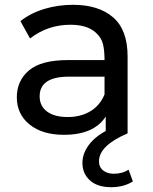

<svg xmlns="http://www.w3.org/2000/svg" viewBox="-20 -555 638 799"><path d="M246 6Q156 6 103 -37Q50 -80 50 -150Q50 -219 100.5 -262Q151 -305 263 -305H415Q415 -345 408.5 -371.5Q402 -398 379 -419Q343 -452 273 -452Q179 -452 105 -395L65 -467Q108 -501 165 -518Q222 -535 284 -535Q390 -535 450.5 -483Q511 -431 511 -320V0H420V-70Q371 6 246 6ZM262 -68Q316 -68 356 -92Q396 -116 415 -162V-236H267Q145 -236 145 -154Q145 -114 175.5 -91Q206 -68 262 -68ZM443 224Q385 224 354 195.5Q323 167 323 123Q323 79 357 39Q391 -1 466 -32L511 0Q392 51 392 116Q392 141 409.5 154.5Q427 168 453 168Q490 168 515 151L533 200Q495 224 443 224Z"/></svg>

Font: Argentum Novus
Style: Regular
Weight: 400
Designer: Julieta Ulanovsky
Foundry: Julieta Ulanovsky
Version: Version 7.20;July 27, 2021;FontCreator 13.0.0.2683 64-bit